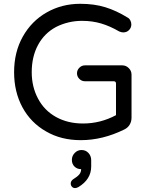

<svg xmlns="http://www.w3.org/2000/svg" viewBox="-20 -712 779 990"><path d="M217.8 -34.2Q138.7 -79.1 95.7 -158.7Q52.7 -238.3 52.7 -339.8Q52.7 -443.4 97.7 -523.4Q142.6 -603.5 220.7 -647.9Q298.8 -692.4 393.6 -692.4Q465.8 -692.4 522.9 -674.8Q580.1 -657.2 636.7 -622.1Q645.5 -618.2 651.4 -607.9Q657.2 -597.7 657.2 -585.9Q657.2 -569.3 645.5 -557.1Q633.8 -544.9 615.2 -544.9Q606.4 -544.9 594.7 -549.8Q547.9 -577.1 502 -590.8Q456.1 -604.5 403.3 -604.5Q332 -604.5 269.5 -573.2Q209 -541 176.3 -480.5Q143.6 -419.9 143.6 -339.8Q143.6 -264.6 175.8 -204.1Q208 -142.6 268.6 -108.9Q329.1 -75.2 408.2 -75.2Q498 -75.2 578.1 -118.2V-281.2Q578.1 -293 566.4 -293H418Q401.4 -293 389.2 -305.2Q377 -317.4 377 -334Q377 -350.6 389.2 -362.8Q401.4 -375 418 -375H610.4Q629.9 -375 644 -360.8Q658.2 -346.7 658.2 -327.1V-105.5Q658.2 -85 648.4 -68.8Q638.7 -52.7 620.1 -43.9Q508.8 10.7 396.5 10.7Q294.9 10.7 217.8 -34.2ZM344.7 234.4Q344.7 221.7 356.4 212.9Q378.9 199.2 388.7 187.5Q398.4 175.8 398.4 160.2Q377.9 160.2 364.3 147Q350.6 133.8 350.6 112.3Q350.6 91.8 365.2 76.7Q379.9 61.5 400.4 61.5Q421.9 61.5 436 76.7Q450.2 91.8 450.2 114.3V146.5Q450.2 212.9 383.8 252.9Q374 257.8 367.2 257.8Q357.4 257.8 351.1 251Q344.7 244.1 344.7 234.4Z"/></svg>

Font: KTXP_ComRound
Style: Medium
Weight: 500
Version: Version 1.01;May 16, 2022;FontCreator 13.0.0.2683 64-bit